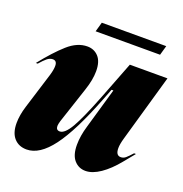

<svg xmlns="http://www.w3.org/2000/svg" viewBox="-120 -750 829 868"><g transform="rotate(20 294.5 -315.5)"><path d="M200 -520Q233 -520 254 -497Q275 -474 275 -428Q275 -386 257 -333L200 -161Q195 -144 195 -136Q195 -116 213 -116Q237 -116 265 -164Q293 -212 339 -330L408 -508H589L497 -186Q488 -155 488 -136Q488 -101 512 -101Q525 -101 535.5 -110Q546 -119 563 -138H572Q566 -131 529 -85.5Q492 -40 454 -14Q416 12 383 12Q350 12 328.5 -12.5Q307 -37 307 -86Q307 -129 322 -179L378 -373H369L348 -319Q281 -147 221.5 -67.5Q162 12 100 12Q62 12 39.5 -13Q17 -38 17 -85Q17 -123 31 -168L85 -342Q93 -369 93 -387Q93 -412 73 -412Q59 -412 46 -401.5Q33 -391 15 -370H6Q61 -439 106.5 -479.5Q152 -520 200 -520ZM534 -643 521 -597H211L224 -643Z"/></g></svg>

Font: Nyght Serif Dark Italic
Style: Regular
Weight: 800
Italic angle: -16°
Designer: Maksym Kobuzan
Version: Version 0.400